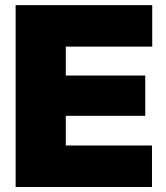

<svg xmlns="http://www.w3.org/2000/svg" viewBox="-20 -748 664 768"><path d="M42.5 0V-727.5H588.9V-561.5H243.2V-445.8H561V-284.7H243.2V-166H587.9V0Z"/></svg>

Font: Inter 24pt Black
Style: Regular
Weight: 900
Designer: Rasmus Andersson
Foundry: rsms
Version: Version 4.001;git-66647c0bb